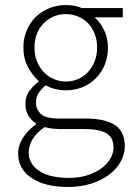

<svg xmlns="http://www.w3.org/2000/svg" viewBox="-20 -512 527 763"><path d="M249 231Q158 231 105 195Q52 159 52 98Q52 66 71 36Q90 6 123 -18V-22Q105 -33 93 -52Q81 -71 81 -99Q81 -131 99 -153.5Q117 -176 133 -187V-191Q110 -211 91.5 -245Q73 -279 73 -323Q73 -360 86 -391Q99 -422 122 -444.5Q145 -467 176 -479.5Q207 -492 242 -492Q262 -492 278 -488.5Q294 -485 305 -480H468V-443H356Q379 -423 394 -391.5Q409 -360 409 -322Q409 -285 396 -254Q383 -223 360.5 -200.5Q338 -178 307.5 -165.5Q277 -153 242 -153Q222 -153 200.5 -158Q179 -163 162 -173Q146 -160 134.5 -144Q123 -128 123 -104Q123 -78 142 -59.5Q161 -41 215 -41H318Q399 -41 437.5 -14.5Q476 12 476 69Q476 100 460 129.5Q444 159 414.5 181.5Q385 204 343 217.5Q301 231 249 231ZM242 -188Q267 -188 289.5 -197.5Q312 -207 329 -225Q346 -243 356 -268Q366 -293 366 -323Q366 -353 356 -378Q346 -403 329.5 -420Q313 -437 290 -446.5Q267 -456 242 -456Q216 -456 193.5 -446.5Q171 -437 154 -420Q137 -403 127 -378.5Q117 -354 117 -323Q117 -293 127 -268Q137 -243 154.5 -225Q172 -207 194.5 -197.5Q217 -188 242 -188ZM254 195Q294 195 327 184.5Q360 174 383 157Q406 140 418.5 118.5Q431 97 431 74Q431 34 402.5 17.5Q374 1 320 1H217Q209 1 192.5 -0.5Q176 -2 157 -7Q124 16 109 42Q94 68 94 94Q94 139 135.5 167Q177 195 254 195Z"/></svg>

Font: hySource Sans Pro Light
Style: Regular
Weight: 300
Designer: Paul D. Hunt
Foundry: Adobe Systems Incorporated
Version: Version 2.021;PS 2.000;hotconv 1.0.86;makeotf.lib2.5.63406